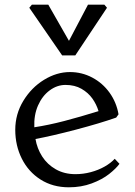

<svg xmlns="http://www.w3.org/2000/svg" viewBox="-20 -788 574 818"><path d="M45 -235Q45 -301.8 79.4 -358.4Q113.8 -415 167.6 -448Q221.5 -481 278 -481Q328.8 -481 373 -457.6Q417.2 -434.2 446.8 -393.1Q476.2 -352 485 -301L475 -287Q405.2 -262.5 303.2 -235.6Q201.2 -208.8 131.2 -195.8Q137.8 -155.8 159.6 -121.5Q181.5 -87.2 217.9 -66.6Q254.2 -46 301.5 -46Q334.5 -46 366.8 -54.6Q399 -63.2 425.4 -78.1Q451.8 -93 468.8 -111.5L489 -90Q474.5 -70 444.9 -46.6Q415.2 -23.2 370.8 -6.6Q326.2 10 273.5 10Q204.8 10 152.9 -23Q101 -56 73 -112Q45 -168 45 -235ZM399.8 -314.5Q391.2 -343.2 373.6 -368.1Q356 -393 327.2 -409.6Q298.5 -426.2 259 -426.2Q223.2 -426.2 191.8 -403Q160.2 -379.8 142.1 -338.8Q124 -297.8 126.2 -245.8Q186 -254.8 253.9 -272.5Q321.8 -290.2 399.8 -314.5ZM104.8 -755 115.8 -768H185.8L273.8 -614L354.8 -768H424.8L435.8 -755L300.8 -552H244.8Z"/></svg>

Font: TMT Limkin
Style: Regular
Weight: 400
Designer: Gabriel Drozdov
Version: Version 1.000;Glyphs 3.1.2 (3151)